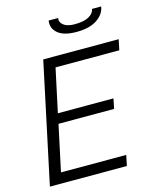

<svg xmlns="http://www.w3.org/2000/svg" viewBox="-132 -1005 885 1094"><g transform="rotate(-15 310.0 -458.0)"><path d="M175 -710H620L607 -648H231L176 -392H504L492 -333H164L106 -62H491L478 0H24ZM400 -812Q325 -812 290 -841.5Q255 -871 262 -916H318Q313 -892 335 -874.5Q357 -857 400 -857Q454 -857 483.5 -873Q513 -889 518 -916H572Q565 -871 520.5 -841.5Q476 -812 400 -812Z"/></g></svg>

Font: Raleway
Style: Italic
Weight: 400
Italic angle: -12°
Designer: Matt McInerney, Pablo Impallari, Rodrigo Fuenzalida
Foundry: Matt McInerney, Pablo Impallari, Rodrigo Fuenzalida
Version: Version 4.026